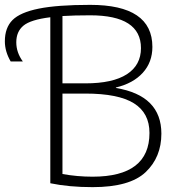

<svg xmlns="http://www.w3.org/2000/svg" viewBox="-119 -760 727 790"><path d="M262 10Q165 10 88 -6V-689Q7 -679 -22.5 -654.5Q-52 -630 -52 -586Q-52 -544 -25 -507H-75Q-99 -548 -99 -590Q-99 -646 -67.5 -677.5Q-36 -709 40.5 -724.5Q117 -740 252 -740Q508 -740 508 -567Q508 -504 468.5 -460.5Q429 -417 358 -400V-398Q545 -367 545 -210Q545 -113 480 -51.5Q415 10 262 10ZM138 -375V-44Q199 -33 262 -33Q496 -33 496 -213Q496 -295 432 -335Q368 -375 232 -375ZM138 -417H232Q345 -417 403 -454.5Q461 -492 461 -562Q461 -697 252 -697Q186 -697 138 -694Z"/></svg>

Font: Mplus 1p Light
Style: Regular
Weight: 300
Version: Version 1.061